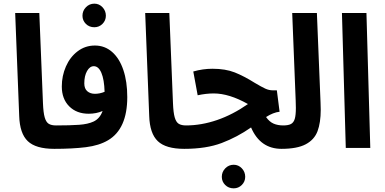

<svg xmlns="http://www.w3.org/2000/svg" viewBox="-20 -809 2103 1050"><path d="M85 -175 63 -738H195L215 -244Q217 -193 224.5 -167Q232 -141 246.5 -132Q261 -123 287 -123Q317 -123 332.5 -106Q348 -89 348 -61Q348 -30 329.5 -12.5Q311 5 277 5Q176 5 132 -37Q88 -79 85 -175Z M676 -278Q676 -104 571 -42Q522 -13 449.5 -4Q377 5 276 5L285 -123Q364 -123 412.5 -126.5Q461 -130 491 -144Q526 -160 541 -202Q507 -187 465 -187Q399 -187 358.5 -227.5Q318 -268 318 -336Q318 -394 340.5 -445.5Q363 -497 404.5 -528.5Q446 -560 499 -560Q553 -560 593 -525Q633 -490 654.5 -426.5Q676 -363 676 -278ZM499 -296Q526 -296 552 -307Q550 -374 534.5 -410.5Q519 -447 493 -447Q471 -447 456 -420.5Q441 -394 441 -353Q441 -324 457.5 -310Q474 -296 499 -296ZM431 -723Q431 -750 450 -769.5Q469 -789 496 -789Q522 -789 540.5 -769.5Q559 -750 559 -723Q559 -697 540.5 -678.5Q522 -660 496 -660Q468 -660 449.5 -678.5Q431 -697 431 -723Z M796 -175 774 -738H906L926 -244Q928 -193 935.5 -167Q943 -141 957.5 -132Q972 -123 998 -123Q1028 -123 1043.5 -106Q1059 -89 1059 -61Q1059 -30 1040.5 -12.5Q1022 5 988 5Q887 5 843 -37Q799 -79 796 -175Z M1591 -61Q1591 -30 1572.5 -12.5Q1554 5 1520 5Q1403 5 1353 -112Q1277 -59 1192.5 -27Q1108 5 987 5L996 -123Q1081 -123 1167 -152.5Q1253 -182 1336 -240Q1233 -298 1149 -298Q1107 -298 1061 -288L1037 -418Q1089 -433 1142 -433Q1213 -433 1263.5 -413Q1314 -393 1373 -356Q1410 -334 1430.5 -324.5Q1451 -315 1472 -315H1494L1509 -198Q1474 -194 1435 -169Q1453 -143 1476 -133Q1499 -123 1530 -123Q1559 -123 1575 -105.5Q1591 -88 1591 -61ZM1193 158Q1193 131 1212 111.5Q1231 92 1258 92Q1284 92 1302.5 111.5Q1321 131 1321 158Q1321 184 1302.5 202.5Q1284 221 1258 221Q1230 221 1211.5 202.5Q1193 184 1193 158Z M1528 -123Q1557 -123 1571.5 -131Q1586 -139 1592 -159Q1598 -179 1598 -219Q1598 -245 1597 -260L1578 -738H1713L1733 -248Q1734 -234 1734 -209Q1734 -138 1716.5 -91.5Q1699 -45 1652 -20Q1605 5 1519 5Z M1850 -738H1984L2005 0H1871Z"/></svg>

Font: Noto Sans Arabic Cond
Style: Bold
Weight: 700
Width: 3
Designer: Nadine Chahine
Foundry: Monotype Imaging Inc.
Version: Version 1.001